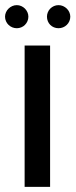

<svg xmlns="http://www.w3.org/2000/svg" viewBox="-24 -727 294 747"><path d="M170.9 0H71.8V-549.8H170.9ZM86.4 -662.1Q86.4 -652.8 82.8 -644.5Q79.1 -636.2 73 -630.1Q66.9 -624 58.6 -620.6Q50.3 -617.2 41.5 -617.2Q32.2 -617.2 23.9 -620.6Q15.6 -624 9.3 -630.1Q2.9 -636.2 -0.7 -644.5Q-4.4 -652.8 -4.4 -662.1Q-4.4 -670.9 -0.7 -679.2Q2.9 -687.5 9.3 -693.6Q15.6 -699.7 23.9 -703.4Q32.2 -707 41.5 -707Q50.3 -707 58.6 -703.4Q66.9 -699.7 73 -693.6Q79.1 -687.5 82.8 -679.2Q86.4 -670.9 86.4 -662.1ZM249.5 -662.1Q249.5 -652.8 245.8 -644.5Q242.2 -636.2 235.8 -630.1Q229.5 -624 221.2 -620.6Q212.9 -617.2 203.6 -617.2Q194.3 -617.2 186 -620.6Q177.7 -624 171.6 -630.1Q165.5 -636.2 162.1 -644.5Q158.7 -652.8 158.7 -662.1Q158.7 -670.9 162.1 -679.2Q165.5 -687.5 171.6 -693.6Q177.7 -699.7 186 -703.4Q194.3 -707 203.6 -707Q212.9 -707 221.2 -703.4Q229.5 -699.7 235.8 -693.6Q242.2 -687.5 245.8 -679.2Q249.5 -670.9 249.5 -662.1Z"/></svg>

Font: Bruno Ace SC
Style: Regular
Weight: 400
Designer: Astigmatic (AOETI)
Foundry: Astigmatic (AOETI)
Version: Version 1.000